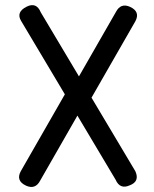

<svg xmlns="http://www.w3.org/2000/svg" viewBox="-20 -528 601 749"><path d="M62 -447Q42 -481 84 -502Q122 -521 139 -480L288 -230L432 -481Q451 -518 488 -501Q528 -482 508 -445L337 -147L508 140Q526 180 486 195Q448 212 431 173L282 -77L137 176Q118 213 81 196Q41 177 61 140L233 -160Z"/></svg>

Font: Jura
Style: Bold
Weight: 700
Designer: Daniel Johnson, Alexei Vanyashin
Foundry: Daniel Johnson
Version: Version 5.103